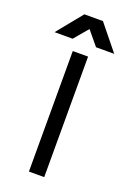

<svg xmlns="http://www.w3.org/2000/svg" viewBox="-168 -683 496 731"><g transform="rotate(20 80.0 -317.5)"><path d="M80.1 -588.9 32.2 -532.2H-41L42.5 -634.8H117.7L200.7 -532.2H127ZM110.8 0H48.8V-488.3H110.8Z"/></g></svg>

Font: SengBuhan
Style: Regular
Weight: 400
Designer: John M. Durdin
Foundry: Lao Script for Windows
Version: Version 1.400